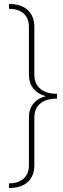

<svg xmlns="http://www.w3.org/2000/svg" viewBox="-20 -763 316 956"><path d="M25 -743Q86 -743 118.5 -712.5Q151 -682 151 -628V-392Q151 -346 180.5 -321Q210 -296 264 -296V-272Q210 -272 180.5 -247.5Q151 -223 151 -177V59Q151 113 118.5 143Q86 173 25 173V150Q72 150 98 126Q124 102 124 60V-178Q124 -219 146 -246.5Q168 -274 208 -284Q168 -295 146 -322.5Q124 -350 124 -391V-629Q124 -672 98 -695.5Q72 -719 25 -719Z"/></svg>

Font: Work Sans ExtraLight
Style: Regular
Weight: 200
Designer: Wei Huang
Foundry: Wei Huang
Version: Version 2.010; ttfautohint (v1.8.3)